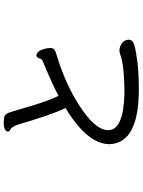

<svg xmlns="http://www.w3.org/2000/svg" viewBox="114 -880 772 1040"><g transform="rotate(-90 500.0 -360.0)"><path d="M535 6Q622 6 682 -1.5Q742 -9 773.5 -17.5Q805 -26 805 -49Q805 -70 787 -84.5Q769 -99 743 -99L728 -96Q670 -72 508 -72Q315 -78 315 -160Q315 -222 416 -294Q501 -356 618 -403Q670 -424 704 -433.5Q738 -443 749 -450Q760 -457 760 -473Q760 -486 756 -503Q743 -549 719 -549Q707 -545 703.5 -532Q700 -519 692 -516Q559 -461 501 -429Q476 -478 449.5 -567Q423 -656 413.5 -687Q404 -718 389.5 -722Q375 -726 356 -726Q314 -726 307 -705Q307 -695 317 -691Q334 -682 346 -646Q398 -467 435 -391Q387 -363 341 -325Q239 -239 239 -153Q245 6 535 6Z"/></g></svg>

Font: LXGW WenKai Mono TC
Style: Bold
Weight: 700
Designer: LXGW / Fontworks Inc.
Foundry: LXGW / Fontworks Inc.
Version: Version 1.330